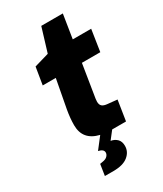

<svg xmlns="http://www.w3.org/2000/svg" viewBox="-219 -772 899 1057"><g transform="rotate(-30 230.5 -243.5)"><path d="M294 -220Q288 -187 288 -174Q288 -154 298.5 -145Q309 -136 332 -134L392 -128L372 0H285H284L245 50Q269 54 284.5 69.5Q300 85 300 113Q300 151 268.5 176.5Q237 202 176 202H121L132 131L149 128Q170 125 180 114.5Q190 104 190 92Q190 71 157 64L212 -7Q114 -30 114 -125Q114 -169 123 -220L157 -401H74L92 -511L185 -538L231 -689H368L344 -538H461L440 -401H323Z"/></g></svg>

Font: Exo ExtraBold
Style: Italic
Weight: 800
Italic angle: -9°
Designer: Natanael Gama
Foundry: Natanael Gama
Version: Version 1.500; ttfautohint (v1.6)